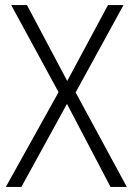

<svg xmlns="http://www.w3.org/2000/svg" viewBox="-20 -734 521 754"><path d="M478 0H414L243 -326L64 0H3L210 -372L24 -714H86L244 -416L404 -714H465L277 -371Z"/></svg>

Font: Noto Sans Myanmar SemiCondensed Light
Style: Regular
Weight: 300
Width: 4
Designer: Monotype Design Team
Foundry: Monotype Imaging Inc.
Version: Version 2.107; ttfautohint (v1.8.4.7-5d5b)